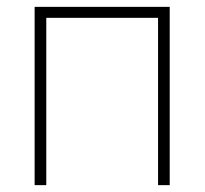

<svg xmlns="http://www.w3.org/2000/svg" viewBox="-20 -540 597 560"><path d="M81 0V-520H475V0H441V-488H115V0Z"/></svg>

Font: Raleway ExtraLight
Style: Regular
Weight: 200
Designer: Matt McInerney, Pablo Impallari, Rodrigo Fuenzalida
Foundry: Matt McInerney, Pablo Impallari, Rodrigo Fuenzalida
Version: Version 4.026